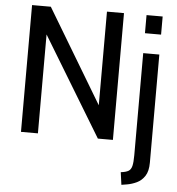

<svg xmlns="http://www.w3.org/2000/svg" viewBox="-61 -757 976 1056"><g transform="rotate(5 427.0 -229.0)"><path d="M73 0V-700H176.5L486.5 -183V-700H580.5V0H497.5L166.5 -546V0ZM648.5 242 639 173Q666.5 170 680.8 161.8Q695 153.5 700 133Q705 112.5 705 73V-490H794V107Q794 154 776.5 180.8Q759 207.5 732.5 220Q706 232.5 679 237ZM705 -600V-700H794V-600Z"/></g></svg>

Font: Cabin
Style: Regular
Weight: 400
Width: 4
Designer: Pablo Impallari
Foundry: Pablo Impallari. http://www.impallari.com Igino Marini. http://www.ikern.com
Version: Version 3.001